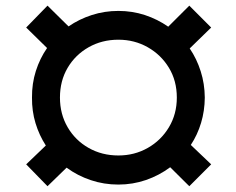

<svg xmlns="http://www.w3.org/2000/svg" viewBox="-20 -641 833 677"><path d="M397.5 9.8Q346.2 9.8 299.8 -5.9Q253.4 -21.5 214.8 -49.8L147.5 15.6L72.3 -61.5L141.6 -127.9Q118.2 -164.1 105.2 -206.8Q92.3 -249.5 92.8 -296.9Q92.3 -346.2 106.4 -390.6Q120.6 -435.1 146 -471.7L72.3 -543.9L147.5 -621.1L221.7 -547.9Q259.3 -573.7 304 -588.1Q348.6 -602.5 397.5 -602.5Q446.3 -602.5 491 -587.9Q535.6 -573.2 573.2 -546.9L647.5 -621.1L724.6 -543.9L648.9 -470.2Q673.8 -433.6 687.7 -389.6Q701.7 -345.7 702.1 -296.9Q701.7 -250 689 -207.8Q676.3 -165.5 652.8 -129.9L724.6 -61.5L647.5 15.6L580.1 -51.3Q541.5 -22.5 494.9 -6.3Q448.2 9.8 397.5 9.8ZM397.5 -92.8Q454.1 -92.8 501 -119.4Q547.9 -146 575.7 -192.4Q603.5 -238.8 603.5 -296.9Q603.5 -356 575.7 -401.9Q547.9 -447.8 501 -474.4Q454.1 -501 397.5 -501Q339.4 -501 292.5 -474.4Q245.6 -447.8 218.5 -401.9Q191.4 -356 191.4 -296.9Q191.4 -238.8 218.5 -192.4Q245.6 -146 292.5 -119.4Q339.4 -92.8 397.5 -92.8Z"/></svg>

Font: Inter Black
Style: Regular
Weight: 900
Designer: Rasmus Andersson
Foundry: rsms
Version: Version 4.000;git-a52131595